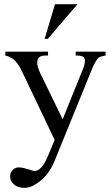

<svg xmlns="http://www.w3.org/2000/svg" viewBox="-20 -699 540 935"><path d="M5.9 -447.3H213.9V-428.7H204.1Q180.7 -428.7 170.9 -419.9Q161.1 -411.1 161.1 -393.6Q161.1 -375 175.8 -342.8L285.2 -118.2L384.8 -365.2Q393.6 -387.7 393.6 -404.3Q393.6 -415 385.7 -421.9Q377.9 -428.7 348.6 -428.7V-447.3H494.1V-428.7Q466.8 -423.8 459 -417Q446.3 -405.3 427.7 -362.3L246.1 84Q218.8 149.4 175.8 182.6Q133.8 215.8 100.1 215.8Q66.4 215.8 47.9 199.2Q29.3 182.6 29.3 161.6Q29.3 140.6 42 128.9Q55.7 116.2 69.8 116.2Q84 116.2 94.7 119.1Q105.5 122.1 116.2 125Q127 127.9 135.7 130.9Q144.5 133.8 147.5 133.8Q183.6 133.8 213.9 59.6L246.1 -17.6L85 -355.5Q72.3 -381.8 55.2 -401.4Q38.1 -420.9 5.9 -428.7ZM357.4 -678.7 212.9 -509.8H197.3L248 -678.7Z"/></svg>

Font: Menaion Unicode
Style: Regular
Weight: 400
Designer: Aleksandr Andreev
Foundry: Ponomar Technologies, Inc.
Version: 2.0